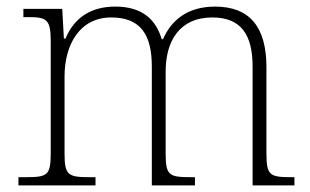

<svg xmlns="http://www.w3.org/2000/svg" viewBox="-20 -563 942 583"><path d="M36 0H270V-25H254C187 -25 176 -30 176 -97V-331C176 -426 221 -510 318 -510C408 -510 441 -456 441 -361V0H572V-25H560C493 -25 483 -30 483 -98V-346C483 -437 524 -510 625 -510C713 -510 747 -456 747 -361V0H874V-25H866C799 -25 789 -30 789 -98V-359C789 -480 739 -543 633 -543C550 -543 500 -502 475 -444H471C454 -501 415 -543 330 -543C262 -543 207 -514 179 -446H174L169 -536H51V-511H65C121 -511 134 -505 134 -439V-98C134 -30 124 -25 57 -25H36Z"/></svg>

Font: Noto Serif Devanagari ExtraLight
Style: Regular
Weight: 200
Designer: Universal Thirst, Indian Type Foundry and the Monotype Design Team
Foundry: Monotype Imaging Inc.
Version: Version 2.004